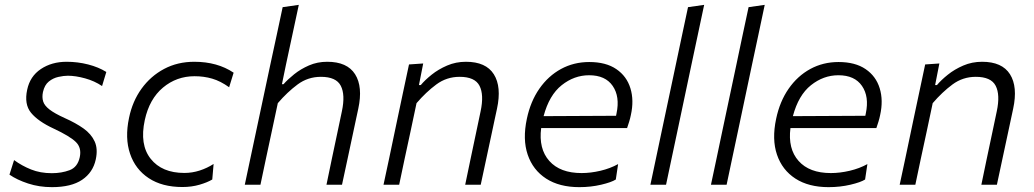

<svg xmlns="http://www.w3.org/2000/svg" viewBox="-20 -761 4258 791"><path d="M194 10Q141.5 10 95.8 -5Q50 -20 19 -41.5L38 -101.5Q70 -78 108 -62.8Q146 -47.5 193.5 -47.5Q233.5 -47.5 266.5 -59.8Q299.5 -72 308.5 -113Q317 -152 292.5 -176Q268 -200 200.5 -231.5Q137 -261 108 -296.2Q79 -331.5 92 -391.5Q103.5 -446.5 148.2 -476.5Q193 -506.5 254.5 -506.5Q300 -506.5 343 -495.5Q386 -484.5 418 -464.5L400.5 -406.5Q369.5 -427.5 330.5 -438.2Q291.5 -449 259.5 -449Q242.5 -449 220.8 -444.2Q199 -439.5 181.2 -425.2Q163.5 -411 157 -382Q152.5 -360.5 157.8 -343.2Q163 -326 184 -309.8Q205 -293.5 247 -274.5Q292 -254.5 324 -231.8Q356 -209 370 -178.2Q384 -147.5 374.5 -104Q363 -50.5 318.2 -20.2Q273.5 10 194 10Z M731.5 9.5Q648 9.5 592.8 -27Q537.5 -63.5 515.8 -127.8Q494 -192 511.5 -275Q525.5 -343.5 563 -395.5Q600.5 -447.5 656 -477Q711.5 -506.5 780.5 -506.5Q875.5 -506.5 942.5 -461.5L924 -401.5Q888.5 -427 854.2 -437Q820 -447 781.5 -447Q707.5 -447 651.5 -400.2Q595.5 -353.5 576.5 -266.5Q554.5 -165 600.8 -106.8Q647 -48.5 739.5 -48.5Q772 -48.5 802.8 -58.5Q833.5 -68.5 860 -85.5L854.5 -21.5Q834.5 -9.5 802 0Q769.5 9.5 731.5 9.5Z M988.5 0Q1000.5 -55.5 1011.2 -107.2Q1022 -159 1035 -219L1093.5 -494Q1107 -556.5 1119.8 -615.8Q1132.5 -675 1144.5 -731.5L1211 -741Q1185.5 -622 1158 -494L1141.5 -414H1148Q1165 -433.5 1191.8 -455Q1218.5 -476.5 1253 -491.5Q1287.5 -506.5 1328 -506.5Q1410.5 -506.5 1443 -455Q1475.5 -403.5 1456 -313Q1451.5 -292 1446.8 -270.2Q1442 -248.5 1436 -219.5Q1423 -158 1412 -107Q1401 -56 1389 0H1325Q1336.5 -56 1347.2 -107Q1358 -158 1370.5 -217L1388.5 -302.5Q1403 -370.5 1384 -407.5Q1365 -444.5 1302 -444.5Q1248.5 -444.5 1206 -413Q1163.5 -381.5 1124.5 -336L1099 -216.5Q1086.5 -158 1075.5 -106.8Q1064.5 -55.5 1053 0Z M1560 0Q1572 -56 1583 -107.5Q1594 -159 1606.5 -219.5L1617 -269.5Q1627 -316.5 1639.2 -374.5Q1651.5 -432.5 1665 -495.5L1723.5 -499.5L1706 -410.5H1713.5Q1730.5 -431 1758.2 -453.2Q1786 -475.5 1822 -491Q1858 -506.5 1899.5 -506.5Q1982 -506.5 2014.5 -455Q2047 -403.5 2027.5 -313Q2023 -292 2018.2 -270Q2013.5 -248 2007.5 -219.5Q1994.5 -159 1983.5 -107.5Q1972.5 -56 1960.5 0H1896.5Q1908 -56 1918.8 -107Q1929.5 -158 1942 -217L1960 -302.5Q1974.5 -370.5 1955.5 -407.5Q1936.5 -444.5 1873.5 -444.5Q1820 -444.5 1777.5 -413Q1735 -381.5 1696 -336L1671 -218Q1658 -158 1647 -106.8Q1636 -55.5 1624.5 0Z M2366.5 10Q2284.5 10 2230 -25.2Q2175.5 -60.5 2154 -123.8Q2132.5 -187 2150.5 -271.5Q2165.5 -343 2202 -395.5Q2238.5 -448 2291.2 -476.8Q2344 -505.5 2407.5 -505.5Q2476.5 -505.5 2519.2 -476.2Q2562 -447 2577.2 -397.2Q2592.5 -347.5 2579 -287Q2576.5 -274 2572 -259.5Q2567.5 -245 2563.5 -233.5H2209.5Q2198.5 -148 2243 -98Q2287.5 -48 2376 -48Q2413.5 -48 2453.8 -57.5Q2494 -67 2526.5 -85L2517 -21.5Q2499 -10 2456.5 0Q2414 10 2366.5 10ZM2407 -451Q2345.5 -451 2294 -410Q2242.5 -369 2219.5 -282.5L2518 -284Q2519 -289.5 2520 -294Q2534.5 -363 2504.2 -407Q2474 -451 2407 -451Z M2659.5 0Q2671.5 -55.5 2682.2 -107.2Q2693 -159 2706 -220L2764 -493.5Q2777 -556 2789.8 -615.5Q2802.5 -675 2814.5 -731.5L2881 -741Q2868 -680 2855.2 -619.5Q2842.5 -559 2828.5 -494L2770.5 -219.5Q2757.5 -157.5 2746.5 -106.5Q2735.5 -55.5 2724 0Z M2909 0Q2921 -55.5 2931.8 -107.2Q2942.5 -159 2955.5 -220L3013.5 -493.5Q3026.5 -556 3039.2 -615.5Q3052 -675 3064 -731.5L3130.5 -741Q3117.5 -680 3104.8 -619.5Q3092 -559 3078 -494L3020 -219.5Q3007 -157.5 2996 -106.5Q2985 -55.5 2973.5 0Z M3393.5 10Q3311.5 10 3257 -25.2Q3202.5 -60.5 3181 -123.8Q3159.5 -187 3177.5 -271.5Q3192.5 -343 3229 -395.5Q3265.5 -448 3318.2 -476.8Q3371 -505.5 3434.5 -505.5Q3503.5 -505.5 3546.2 -476.2Q3589 -447 3604.2 -397.2Q3619.5 -347.5 3606 -287Q3603.5 -274 3599 -259.5Q3594.5 -245 3590.5 -233.5H3236.5Q3225.5 -148 3270 -98Q3314.5 -48 3403 -48Q3440.5 -48 3480.8 -57.5Q3521 -67 3553.5 -85L3544 -21.5Q3526 -10 3483.5 0Q3441 10 3393.5 10ZM3434 -451Q3372.5 -451 3321 -410Q3269.5 -369 3246.5 -282.5L3545 -284Q3546 -289.5 3547 -294Q3561.5 -363 3531.2 -407Q3501 -451 3434 -451Z M3686.5 0Q3698.5 -56 3709.5 -107.5Q3720.5 -159 3733 -219.5L3743.5 -269.5Q3753.5 -316.5 3765.8 -374.5Q3778 -432.5 3791.5 -495.5L3850 -499.5L3832.5 -410.5H3840Q3857 -431 3884.8 -453.2Q3912.5 -475.5 3948.5 -491Q3984.5 -506.5 4026 -506.5Q4108.5 -506.5 4141 -455Q4173.5 -403.5 4154 -313Q4149.5 -292 4144.8 -270Q4140 -248 4134 -219.5Q4121 -159 4110 -107.5Q4099 -56 4087 0H4023Q4034.5 -56 4045.2 -107Q4056 -158 4068.5 -217L4086.5 -302.5Q4101 -370.5 4082 -407.5Q4063 -444.5 4000 -444.5Q3946.5 -444.5 3904 -413Q3861.5 -381.5 3822.5 -336L3797.5 -218Q3784.5 -158 3773.5 -106.8Q3762.5 -55.5 3751 0Z"/></svg>

Font: Commissioner Light
Style: Italic
Weight: 300
Italic angle: -12°
Designer: Kostas Bartsokas
Foundry: Kostas Bartsokas
Version: Version 1.000; ttfautohint (v1.8.3)